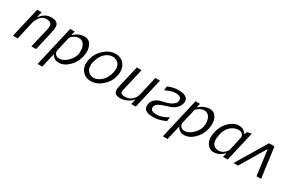

<svg xmlns="http://www.w3.org/2000/svg" viewBox="77 -1469 3843 2618"><g transform="rotate(30 1999.0 -160.0)"><path d="M77 0 185 -471H255L233 -376Q303 -478 407 -478Q518 -478 522 -396Q524 -362 506 -281Q472 -140 440 1H367L440 -311Q444 -336 445 -344Q447 -377 437 -395Q420 -425 359 -425Q334 -425 311.5 -415Q289 -405 275.5 -392Q262 -379 249 -358.5Q236 -338 231 -327Q226 -316 219 -299L151 0Z M560 166 706 -470H777L762 -405Q841 -478 931 -478Q1005 -478 1039 -408.5Q1073 -339 1050 -237Q1026 -132 952.5 -62Q879 8 798 8Q753 8 725 -13.5Q697 -35 686 -62L633 166ZM751 -349Q751 -348 750 -346.5Q749 -345 748 -344V-340V-337L700 -130Q694 -99 713 -72Q735 -44 775 -44Q849 -44 917.5 -120Q986 -196 980 -283Q981 -343 952 -383Q923 -423 873 -423Q836 -423 796.5 -398Q757 -373 751 -349Z M1135 -236Q1135 -239 1137 -245Q1161 -344 1242.5 -415Q1324 -486 1417 -486Q1508 -486 1558 -414.5Q1608 -343 1582 -237Q1559 -134 1477 -63.5Q1395 7 1302 7Q1211 7 1160.5 -61Q1110 -129 1135 -236ZM1206 -246H1202Q1191 -195 1196 -155Q1203 -104 1237 -77.5Q1271 -51 1313 -51Q1373 -51 1432 -103Q1491 -155 1514 -250Q1534 -336 1498.5 -384.5Q1463 -433 1402 -433Q1336 -433 1281.5 -383Q1227 -333 1206 -246Z M1677 -133 1756 -469H1830L1750 -121Q1747 -113 1744 -92Q1741 -79 1746 -67Q1754 -41 1817 -41Q1874 -41 1918.5 -77.5Q1963 -114 1978 -174L2046 -471H2119L2010 1H1939L1958 -82Q1923 -40 1870.5 -15.5Q1818 9 1764 9Q1673 9 1668 -61Q1666 -86 1677 -133Z M2485 -107 2479 -43Q2392 0 2316 6Q2300 8 2285 6Q2193 6 2159 -25.5Q2125 -57 2139 -122Q2159 -207 2268 -236Q2274 -238 2300 -244Q2326 -250 2341 -254.5Q2356 -259 2381.5 -267.5Q2407 -276 2422.5 -286Q2438 -296 2454 -310Q2470 -324 2476.5 -342.5Q2483 -361 2481 -383Q2479 -406 2456.5 -419Q2434 -432 2396 -432Q2330 -432 2266 -399Q2260 -397 2248 -392.5Q2236 -388 2234 -387L2239 -448Q2321 -486 2402 -486Q2493 -486 2530 -454Q2567 -422 2555 -370Q2543 -317 2506 -283Q2469 -249 2424 -233Q2379 -217 2334.5 -204Q2290 -191 2256.5 -170.5Q2223 -150 2215 -118Q2212 -106 2214 -94Q2222 -46 2307 -46Q2397 -48 2485 -107Z M2533 166 2679 -470H2750L2735 -405Q2814 -478 2904 -478Q2978 -478 3012 -408.5Q3046 -339 3023 -237Q2999 -132 2925.5 -62Q2852 8 2771 8Q2726 8 2698 -13.5Q2670 -35 2659 -62L2606 166ZM2724 -349Q2724 -348 2723 -346.5Q2722 -345 2721 -344V-340V-337L2673 -130Q2667 -99 2686 -72Q2708 -44 2748 -44Q2822 -44 2890.5 -120Q2959 -196 2953 -283Q2954 -343 2925 -383Q2896 -423 2846 -423Q2809 -423 2769.5 -398Q2730 -373 2724 -349Z M3113 -236Q3138 -342 3211 -412Q3266 -465 3331 -478Q3353 -480 3363 -480Q3440 -478 3480 -413L3498 -457L3565 -472L3456 0H3383L3393 -40Q3393 -41 3395 -53L3398 -68Q3326 9 3240 9Q3166 9 3126.5 -59.5Q3087 -128 3113 -236ZM3187 -237V-231Q3175 -177 3180 -135Q3187 -86 3217.5 -65Q3248 -44 3287 -44Q3332 -44 3370 -75Q3408 -106 3415 -135L3463 -348Q3469 -375 3448 -402Q3424 -426 3385 -426Q3324 -426 3267 -380.5Q3210 -335 3187 -237Z M3983 0H3911L3857 -398L3620 0H3549L3834 -475H3919Z"/></g></svg>

Font: Coval
Style: ExtraLight Italic
Weight: 200
Foundry: Context Ltd
Version: Version 001.000